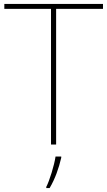

<svg xmlns="http://www.w3.org/2000/svg" viewBox="-20 -734 545 975"><path d="M265 0V-689H503V-714H2V-689H239V0ZM291 67V61H262C256 104 231 185 215 215V221H232C260 174 279 119 291 67Z"/></svg>

Font: Noto Sans Syriac Eastern Thin
Style: Regular
Weight: 100
Designer: Patrick Giasson and the Monotype Design Team
Foundry: Monotype Imaging Inc.
Version: Version 3.001